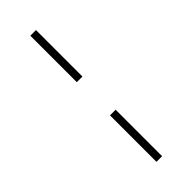

<svg xmlns="http://www.w3.org/2000/svg" viewBox="-260 -697 852 852"><g transform="rotate(-45 166.5 -271.0)"><path d="M149.3 125V-166.7H184.7V125ZM149.3 -375V-666.7H184.7V-375Z"/></g></svg>

Font: Afacad Flux ExtraLight
Style: Regular
Weight: 250
Designer: Kristian Moeller
Foundry: Dicotype
Version: Version 1.100